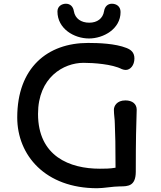

<svg xmlns="http://www.w3.org/2000/svg" viewBox="-20 -998 861 1028"><path d="M72.3 -369.1C72.3 -166.5 222.7 9.8 500 9.8C536.1 9.8 584.5 0 622.1 0C667 0 706.1 -2.4 707 -77.1C707 -259.8 709.5 -331.5 710.9 -372.6C710.9 -386.2 711.9 -397.9 711.9 -410.6C711.9 -440.9 689.5 -460.4 651.4 -460.4C605 -460.4 589.8 -429.7 589.8 -410.6C589.8 -383.3 594.7 -360.4 594.7 -336.9C597.2 -271 598.6 -228 598.6 -100.1C569.8 -94.7 538.1 -94.7 514.6 -94.7C354.5 -94.7 183.6 -160.2 183.6 -388.2C183.6 -583.5 320.3 -661.6 427.2 -661.6C480 -661.6 581.1 -654.8 632.3 -627.9C638.2 -625 648.4 -623.5 653.3 -623.5C677.7 -623.5 699.7 -648.4 699.7 -685.1C699.7 -716.8 681.2 -731.9 657.2 -741.2C596.7 -765.1 508.3 -768.1 451.7 -768.1C234.4 -768.1 72.3 -635.7 72.3 -369.1ZM456.5 -792C533.2 -792 625.5 -842.3 625.5 -933.6C625.5 -964.8 602.1 -978 579.1 -978C557.1 -978 541 -963.4 537.1 -938C530.8 -898.4 500 -876.5 458 -876.5C414.1 -876.5 382.3 -898.4 375.5 -938C371.6 -962.9 356 -978 333 -978C312 -978 287.6 -965.3 287.6 -936.5C287.6 -843.8 377 -792 456.5 -792Z"/></svg>

Font: Autour One
Style: Regular
Weight: 400
Designer: Eben Sorkin
Foundry: Eben Sorkin
Version: Version 1.002